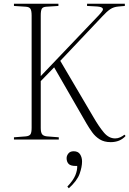

<svg xmlns="http://www.w3.org/2000/svg" viewBox="-20 -750 695 1032"><path d="M575 14Q540 14 516 -1Q492 -16 475.5 -39Q459 -62 445 -86L271 -388L199 -314V-62Q199 -39 206 -29Q213 -19 232 -17L296 -12V0H55V-12L119 -17Q138 -19 144 -28.5Q150 -38 150 -63V-666Q150 -693 143.5 -703Q137 -713 117 -714L55 -718V-730H294V-718L230 -714Q211 -713 205 -703.5Q199 -694 199 -666V-341L511 -668Q524 -682 530.5 -692Q537 -702 528.5 -708.5Q520 -715 487 -716L448 -718V-730H651V-718L617 -715Q591 -713 572.5 -700.5Q554 -688 531 -663L304 -423L483 -119Q512 -69 538.5 -37.5Q565 -6 599 -6Q613 -6 626 -12Q639 -18 649 -26L655 -19Q625 14 575 14ZM350 262 342 253Q374 219 385 192Q396 165 395 142H387Q359 142 348.5 130.5Q338 119 338 100Q338 87 347.5 75Q357 63 376 63Q400 63 410.5 79.5Q421 96 421 118Q421 147 408 184Q395 221 350 262Z"/></svg>

Font: Display Extralight
Style: Regular
Weight: 200
Designer: Latin by Veronika Burian and Jose Scaglione. Greek by Irene Vlachou. Cyrillic by Vera Evstafieva.
Foundry: TypeTogether
Version: Version 3.002